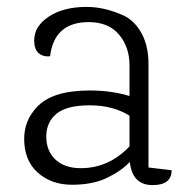

<svg xmlns="http://www.w3.org/2000/svg" viewBox="-20 -520 537 556"><path d="M422 16Q363 16 356 -51Q330 -24 289 -4.5Q248 15 188.5 15Q129 15 89.5 -20Q50 -55 50 -118Q50 -171 87 -210Q131 -258 240 -258Q302 -258 355 -242V-331Q355 -384 324.5 -420Q294 -456 237 -456Q137 -456 125 -357Q105 -355 92 -366Q79 -377 79 -403Q79 -444 121.5 -472Q164 -500 231 -500Q283 -500 338 -475Q370 -460 390 -423.5Q410 -387 410 -334V-35L477 -27Q477 16 422 16ZM355 -185Q307 -215 240 -215Q173 -215 143.5 -190.5Q114 -166 114 -124.5Q114 -83 140.5 -58Q167 -33 214 -33Q295 -33 355 -96Z"/></svg>

Font: Karma Light
Style: Regular
Weight: 300
Designer: Joana Correia
Foundry: Indian Type Foundry
Version: Version 1.202;PS 1.0;hotconv 1.0.78;makeotf.lib2.5.61930; tt